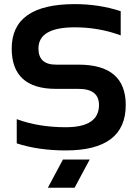

<svg xmlns="http://www.w3.org/2000/svg" viewBox="-20 -723 665 929"><path d="M61 -29.3V-146.5Q166 -107.4 298.3 -107.4Q459 -107.4 459 -214.8Q459 -293 360.4 -293H251Q36.6 -293 36.6 -488.3Q36.6 -703.1 341.8 -703.1Q459 -703.1 564 -668.9V-551.8Q459 -590.8 341.8 -590.8Q166 -590.8 166 -488.3Q166 -410.2 251 -410.2H360.4Q588.4 -410.2 588.4 -214.8Q588.4 4.9 298.3 4.9Q166 4.9 61 -29.3ZM414.1 48.8 340.8 185.5H211.4L284.7 48.8Z"/></svg>

Font: Voltera
Style: Bold
Weight: 700
Designer: Bernd Montag
Version: Version 1.301